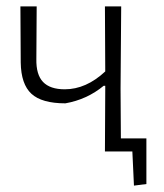

<svg xmlns="http://www.w3.org/2000/svg" viewBox="-20 -475 514 602"><path d="M309 0 310 -195V-206H305Q253 -163 185 -151Q111 -151 78.5 -181Q46 -211 45 -279L44 -455H95L94 -290Q93 -241 115 -218Q137 -195 183 -195Q250 -195 310 -251L309 -455H360L358 -198L359 -41H439V102L400 107L395 0Z"/></svg>

Font: Alegreya Sans Light
Style: Regular
Weight: 300
Designer: Juan Pablo del Peral
Foundry: Huerta Tipografica
Version: Version 2.007